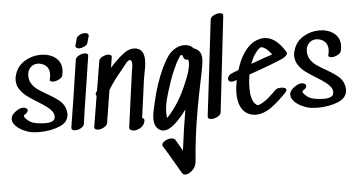

<svg xmlns="http://www.w3.org/2000/svg" viewBox="-73 -1024 2913 1569"><g transform="rotate(-5 1384.0 -239.5)"><path d="M320 -347Q385 -310 419.5 -280Q454 -250 465 -205Q469 -185 469 -176Q469 -106 395 -75.5Q321 -45 227 -45Q190 -45 162 -50Q129 -56 93.5 -73.5Q58 -91 34.5 -116.5Q11 -142 11 -169Q11 -211 76 -246Q94 -255 111 -255Q127 -255 137.5 -248Q148 -241 148 -231Q148 -213 119 -196Q113 -193 113 -187Q113 -175 132 -158Q151 -141 162 -135Q192 -118 258 -114Q266 -113 286 -113Q322 -113 344 -125Q366 -137 363 -169Q359 -212 276 -266L238 -290Q186 -322 152.5 -346.5Q119 -371 95 -405.5Q71 -440 71 -483Q71 -510 81 -537Q103 -602 163 -637.5Q223 -673 292 -673Q363 -673 411.5 -637Q460 -601 460 -535Q460 -514 454 -490Q450 -472 424 -459Q398 -446 375 -446Q361 -446 353.5 -452Q346 -458 350 -469Q356 -490 356 -511Q356 -544 339 -567Q322 -590 289 -599Q271 -603 262 -603Q226 -603 201.5 -577.5Q177 -552 177 -510Q177 -472 196.5 -443Q216 -414 244 -394Q272 -374 320 -347Z M663 -818Q641 -818 624 -807Q602 -795 599 -783Q586 -736 582 -721V-718Q582 -713 586 -708.5Q590 -704 595 -702Q603 -698 613 -698Q629 -698 651.5 -707.5Q674 -717 681 -734Q687 -751 698 -794V-796Q698 -801 694 -806.5Q690 -812 685 -815Q674 -818 663 -818ZM646 -414Q640 -374 623.5 -269.5Q607 -165 596 -80Q593 -61 569.5 -47.5Q546 -34 522 -34Q506 -34 497.5 -40.5Q489 -47 491 -60Q508 -160 527.5 -288.5Q547 -417 555 -472L576 -609Q579 -627 603.5 -640Q628 -653 651 -653Q665 -653 673 -647Q681 -641 679 -630Z M1139 -554Q1139 -528 1134 -496.5Q1129 -465 1123 -437L1116 -397L1074 -86Q1094 -81 1091 -61Q1080 -6 1013 9L1003 10Q986 10 973 3Q960 -4 962 -19Q1004 -323 1024 -475Q1025 -479 1028.5 -498Q1032 -517 1032 -534Q1032 -566 1015 -567Q1002 -569 972.5 -531.5Q943 -494 940 -490Q880 -422 828 -338Q804 -192 790 -102L785 -70Q782 -51 757 -37Q732 -23 708 -23Q693 -23 684.5 -29.5Q676 -36 678 -49Q704 -202 719 -299Q713 -305 713 -313Q713 -318 716 -324Q719 -329 721.5 -333Q724 -337 726 -340L766 -582Q769 -600 793 -613Q817 -626 841 -626Q856 -626 864 -620Q872 -614 870 -602Q865 -569 856 -517L898 -562Q940 -604 978 -631Q1016 -658 1055 -658Q1080 -658 1099 -647Q1139 -625 1139 -554Z M1410 -258Q1436 -308 1465 -382Q1494 -456 1494 -504Q1494 -520 1490 -529Q1460 -527 1454 -547Q1447 -572 1439 -572Q1433 -572 1427 -564.5Q1421 -557 1410 -538Q1396 -517 1380 -480Q1347 -410 1326 -343Q1302 -274 1288 -218Q1274 -162 1274 -111Q1274 -89 1277 -68L1298 -90Q1317 -112 1339 -142Q1380 -197 1410 -258ZM1606 -524Q1606 -492 1590 -414Q1546 -208 1518.5 -38Q1491 132 1479 298Q1478 312 1475.5 322.5Q1473 333 1466 348Q1455 370 1431.5 387.5Q1408 405 1387 405Q1368 405 1358 388L1329 338Q1266 228 1222 158Q1219 154 1219 148Q1219 131 1244 116Q1269 101 1295 101Q1321 101 1331 118Q1345 144 1363 174L1383 209Q1405 32 1432 -125Q1386 -61 1335.5 -15Q1285 31 1242 31Q1209 31 1185 1Q1165 -24 1165 -71Q1165 -97 1169.5 -122Q1174 -147 1184 -190L1190 -214Q1220 -350 1279 -479Q1307 -538 1335.5 -577Q1364 -616 1408 -636Q1435 -649 1468 -649Q1517 -649 1543 -616L1550 -614Q1580 -602 1593 -580Q1606 -558 1606 -524Z M1777 -884Q1792 -884 1800 -878Q1808 -872 1807 -859Q1778 -598 1747 -337L1717 -76Q1715 -57 1690 -43Q1665 -29 1640 -29Q1606 -29 1609 -55L1656 -447Q1688 -723 1702 -838Q1704 -857 1728.5 -870.5Q1753 -884 1777 -884Z M2001 -449Q2099 -486 2178 -511Q2145 -557 2111 -573Q2104 -576 2097.5 -577Q2091 -578 2090 -578Q2091 -577 2088.5 -576Q2086 -575 2084 -575Q2033 -536 2001 -449ZM2122 -650Q2218 -650 2296 -521Q2299 -517 2299 -511Q2299 -500 2285 -488Q2274 -476 2257 -469Q2157 -425 1979 -364Q1969 -313 1969 -259Q1969 -234 1970 -223Q1972 -178 1988 -145Q1993 -134 2002.5 -124Q2012 -114 2017 -111Q2020 -109 2027 -109Q2034 -109 2043.5 -113Q2053 -117 2065 -124Q2094 -141 2119 -163Q2144 -185 2179 -220Q2193 -234 2226 -234Q2244 -234 2256.5 -228.5Q2269 -223 2269 -213Q2269 -204 2259 -193Q2197 -126 2132 -79Q2067 -32 2002 -32Q1971 -32 1944 -45Q1899 -66 1879 -112Q1859 -158 1859 -220Q1859 -266 1871 -328L1863 -326L1855 -323Q1840 -318 1831 -318Q1817 -318 1809 -325Q1801 -332 1801 -343Q1801 -356 1811.5 -368.5Q1822 -381 1843 -389L1892 -408Q1901 -436 1919 -481Q1947 -543 1989 -588Q2031 -633 2088 -646Q2104 -650 2122 -650Z M2605 -347Q2670 -310 2704.5 -280Q2739 -250 2750 -205Q2754 -185 2754 -176Q2754 -106 2680 -75.5Q2606 -45 2512 -45Q2475 -45 2447 -50Q2414 -56 2378.5 -73.5Q2343 -91 2319.5 -116.5Q2296 -142 2296 -169Q2296 -211 2361 -246Q2379 -255 2396 -255Q2412 -255 2422.5 -248Q2433 -241 2433 -231Q2433 -213 2404 -196Q2398 -193 2398 -187Q2398 -175 2417 -158Q2436 -141 2447 -135Q2477 -118 2543 -114Q2551 -113 2571 -113Q2607 -113 2629 -125Q2651 -137 2648 -169Q2644 -212 2561 -266L2523 -290Q2471 -322 2437.5 -346.5Q2404 -371 2380 -405.5Q2356 -440 2356 -483Q2356 -510 2366 -537Q2388 -602 2448 -637.5Q2508 -673 2577 -673Q2648 -673 2696.5 -637Q2745 -601 2745 -535Q2745 -514 2739 -490Q2735 -472 2709 -459Q2683 -446 2660 -446Q2646 -446 2638.5 -452Q2631 -458 2635 -469Q2641 -490 2641 -511Q2641 -544 2624 -567Q2607 -590 2574 -599Q2556 -603 2547 -603Q2511 -603 2486.5 -577.5Q2462 -552 2462 -510Q2462 -472 2481.5 -443Q2501 -414 2529 -394Q2557 -374 2605 -347Z"/></g></svg>

Font: Sedgwick Ave
Style: Regular
Weight: 400
Designer: Kevin Burke, Pedro Vergani
Foundry: Google, Inc.
Version: Version 1.000